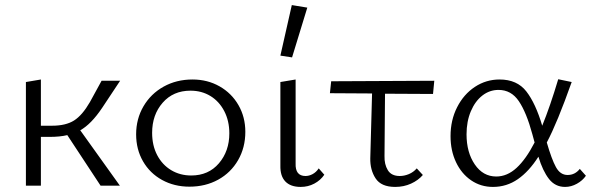

<svg xmlns="http://www.w3.org/2000/svg" viewBox="-20 -731 2329 756"><path d="M296 -218 452 0H376L245 -199Q216 -192 175 -192H141V0H82V-408L141 -418V-236H185Q239 -236 271.5 -256.5Q304 -277 334 -329L380 -413H453L382 -306Q339 -242 296 -218Z M516 -202Q516 -263 545 -312.5Q574 -362 624.5 -390Q675 -418 738 -418Q797 -418 844.5 -391Q892 -364 919 -317Q946 -270 946 -212Q946 -150 917.5 -100.5Q889 -51 839 -23.5Q789 4 726 4Q666 4 618 -22.5Q570 -49 543 -96Q516 -143 516 -202ZM883 -206Q883 -255 863 -293.5Q843 -332 808.5 -353Q774 -374 730 -374Q662 -374 620.5 -326.5Q579 -279 579 -208Q579 -158 599 -120Q619 -82 654 -61Q689 -40 733 -40Q801 -40 842 -88Q883 -136 883 -206Z M1084 -512 1129 -711 1190 -701 1130 -505ZM1084 -79V-408L1144 -418V-88Q1142 -38 1183 -38Q1197 -38 1211 -45.5Q1225 -53 1235 -68L1257 -43Q1242 -21 1217.5 -8Q1193 5 1164 5Q1124 5 1103.5 -16.5Q1083 -38 1084 -79Z M1494 -117Q1493 -84 1507 -61Q1521 -38 1554 -38Q1572 -38 1590 -45.5Q1608 -53 1621 -68L1645 -42Q1627 -21 1598.5 -8Q1570 5 1536 5Q1481 5 1459 -28.5Q1437 -62 1438 -108L1445 -363L1279 -364L1284 -411L1690 -413L1685 -361L1496 -362Z M2287 -39Q2274 -20 2251.5 -7.5Q2229 5 2205 5Q2166 5 2141.5 -26.5Q2117 -58 2100 -114Q2063 -56 2019 -25.5Q1975 5 1921 5Q1873 5 1835 -21Q1797 -47 1775.5 -92.5Q1754 -138 1754 -195Q1754 -258 1780 -309Q1806 -360 1850 -389Q1894 -418 1947 -418Q2016 -418 2052.5 -371Q2089 -324 2115 -236Q2146 -312 2178 -419L2231 -408Q2174 -247 2133 -170Q2152 -104 2169 -73Q2186 -42 2215 -42Q2244 -42 2263 -66ZM2085 -170 2076 -203Q2053 -288 2023 -332.5Q1993 -377 1943 -377Q1908 -377 1879.5 -355Q1851 -333 1834 -293Q1817 -253 1817 -202Q1817 -131 1849.5 -83.5Q1882 -36 1934 -36Q1977 -36 2014 -70Q2051 -104 2085 -170Z"/></svg>

Font: Ysabeau Infant Semilight
Style: Regular
Weight: 300
Designer: Christian Thalmann (Catharsis Fonts)
Version: Version 0.003